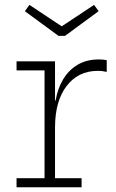

<svg xmlns="http://www.w3.org/2000/svg" viewBox="-20 -786 488 806"><path d="M211 -38H322.5V0H49.5V-38H167V-490.5H49.5V-528.5H211ZM428 -484Q420.5 -486 411.8 -487.2Q403 -488.5 390 -488.5Q308.5 -488.5 259.8 -425.2Q211 -362 211 -250.5L199 -364H213.5Q221.5 -413 244.5 -452Q267.5 -491 305.2 -513.8Q343 -536.5 395 -536.5Q404.5 -536.5 411.8 -535.8Q419 -535 428 -533.5ZM253 -635.5 394 -739 375 -765.5 239 -675.5 103.5 -765.5 84.5 -739 225.5 -635.5Z"/></svg>

Font: Hepta Slab ExtraLight Light
Style: Regular
Weight: 300
Version: Version 1.100